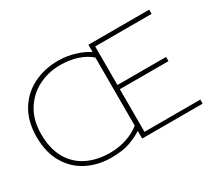

<svg xmlns="http://www.w3.org/2000/svg" viewBox="-120 -867 1240 1108"><g transform="rotate(-30 500.0 -312.5)"><path d="M344 7Q256 7 184.5 -29Q113 -65 70.5 -136.5Q28 -208 28 -312Q28 -413 70.5 -484.5Q113 -556 187.5 -594Q262 -632 356 -632Q412 -632 466.5 -615Q521 -598 553 -575V-624H958V-596H582V-339H906V-311H582V-27H954V0H551V-51Q520 -30 470.5 -11.5Q421 7 344 7ZM352 -21Q412 -21 465 -39.5Q518 -58 551 -86V-540Q517 -570 466 -587Q415 -604 352 -604Q273 -604 206.5 -570Q140 -536 99.5 -471Q59 -406 59 -313Q59 -217 95.5 -152Q132 -87 198 -54Q264 -21 352 -21Z"/></g></svg>

Font: Inconsolata UltraExpanded ExtraLight
Style: Regular
Weight: 200
Width: 9
Monospace: yes
Designer: Raph Levien, Cyreal, Brenton Simpson
Foundry: Raph Levien, Cyreal, Google
Version: Version 3.001; ttfautohint (v1.8.2.53-6de2)